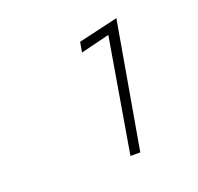

<svg xmlns="http://www.w3.org/2000/svg" viewBox="-84 -790 625 606"><g transform="rotate(-20 228.0 -487.0)"><path d="M225 -634 322 -658 257 -275H290L364 -699L231 -668Z"/></g></svg>

Font: Jost Light
Style: Italic
Weight: 300
Italic angle: -5°
Version: Version 3.710